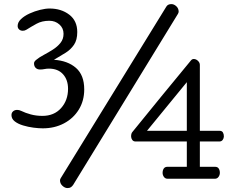

<svg xmlns="http://www.w3.org/2000/svg" viewBox="-20 -891 1171 956"><path d="M315.9 45.4Q303.2 45.4 291 34.2Q278.8 22.9 278.8 7.3Q278.8 1 282.7 -4.4L808.1 -857.9Q815.4 -870.6 833.5 -870.6Q846.2 -870.6 857.9 -859.9Q869.6 -849.1 869.6 -832.5Q869.6 -829.1 866.2 -822.3L344.2 29.8Q339.4 36.6 333.3 41Q327.1 45.4 315.9 45.4ZM192.9 -252Q172.9 -252 146.5 -255.4Q120.1 -258.8 95 -266.4Q69.8 -273.9 53.5 -286.6Q37.1 -299.3 37.1 -317.9Q37.1 -329.6 45.2 -336.7Q53.2 -343.8 65.4 -343.8Q75.7 -343.8 85.4 -338.9Q106.4 -328.6 133.3 -321.3Q160.2 -314 191.4 -314Q249.5 -314 284.2 -352.8Q318.8 -391.6 318.8 -448.7Q318.8 -493.7 293.7 -521.5Q268.6 -549.3 223.6 -549.3Q211.9 -549.3 201.4 -547.1Q190.9 -544.9 179.2 -544.9Q166 -544.9 157.7 -553Q149.4 -561 149.4 -575.7Q149.4 -584.5 160.6 -593.3Q175.8 -606 198.5 -617.9Q221.2 -629.9 243.7 -644.3Q266.1 -658.7 281.2 -677.5Q296.4 -696.3 296.4 -722.7Q296.4 -751 275.6 -769.3Q254.9 -787.6 225.6 -787.6Q189 -787.6 161.9 -772.7Q134.8 -757.8 111.8 -743.2Q103.5 -737.8 93.3 -737.8Q82.5 -737.8 75.2 -744.4Q67.9 -751 67.9 -761.7Q67.9 -780.3 84.7 -796.1Q101.6 -812 127.2 -823.7Q152.8 -835.4 179.7 -842Q206.5 -848.6 226.6 -848.6Q284.7 -848.6 324.7 -818.1Q364.7 -787.6 364.7 -731.4Q364.7 -691.9 348.4 -668Q332 -644 306.9 -628.4Q281.7 -612.8 255.9 -597.7L248.5 -593.3Q316.9 -588.9 358.2 -553Q399.4 -517.1 399.4 -445.8Q399.4 -389.2 372.3 -345.2Q345.2 -301.3 298.3 -276.6Q251.5 -252 192.9 -252ZM814.5 -1Q802.7 -1 796.1 -10.3Q789.6 -19.5 789.6 -30.3Q789.6 -43 795.4 -51.8Q801.3 -60.5 814 -60.5H910.2V-186.5H654.8Q644 -186.5 638.4 -194.6Q632.8 -202.6 632.8 -211.9Q632.8 -227.5 640.1 -234.9Q712.4 -324.7 784.9 -412.8Q857.4 -501 930.2 -589.4Q936 -597.2 944.8 -597.2Q956.1 -597.2 965.6 -588.1Q975.1 -579.1 975.1 -567.9V-239.7H1073.2Q1085 -239.7 1089.8 -231.7Q1094.7 -223.6 1094.7 -211.9Q1094.7 -202.6 1088.9 -194.6Q1083 -186.5 1072.3 -186.5H975.1V-60.5H1050.8Q1063.5 -60.5 1069.1 -51.8Q1074.7 -43 1074.7 -30.3Q1074.7 -19.5 1068.1 -10.3Q1061.5 -1 1049.8 -1ZM711.9 -239.7H910.2V-481.9Z"/></svg>

Font: Cutive
Style: Regular
Weight: 400
Version: Version 1.100; ttfautohint (v1.8.4.7-5d5b)